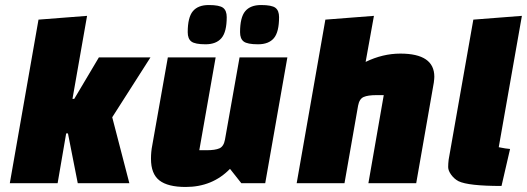

<svg xmlns="http://www.w3.org/2000/svg" viewBox="-20 -728 2094 763"><path d="M289 0 250 -198H243L209 0H19L133 -650L326 -665L268 -335H275L373 -500H578L426 -262L494 0Z M837 -500 772 -131H801Q835 -131 852 -138.5Q869 -146 874 -173L932 -500H1122L1034 0H939L894 -57Q824 15 718 15Q647 15 613.5 -11Q580 -37 580 -97Q580 -125 585 -150L647 -500ZM1089 -660Q1089 -601 1068.5 -576.5Q1048 -552 1005.5 -552Q963 -552 948.5 -563Q934 -574 934 -600Q934 -659 954.5 -683.5Q975 -708 1017.5 -708Q1060 -708 1074.5 -697Q1089 -686 1089 -660ZM881 -660Q881 -601 860 -576.5Q839 -552 797 -552Q755 -552 740.5 -563Q726 -574 726 -600Q726 -659 746.5 -683.5Q767 -708 809.5 -708Q852 -708 866.5 -697Q881 -686 881 -660Z M1403 -308 1349 0H1159L1273 -650L1466 -665L1433 -482Q1501 -515 1571 -515Q1706 -515 1706 -423Q1706 -416 1704 -400L1634 0H1444L1505 -350H1476Q1442 -350 1425 -342.5Q1408 -335 1403 -308Z M2054 -665 1962 -143Q1991 -137 2007 -136L1973 11Q1841 11 1802 -8Q1785 -17 1773 -33.5Q1761 -50 1761 -64Q1761 -78 1763 -94L1861 -650Z"/></svg>

Font: Changa One
Style: Italic
Weight: 400
Italic angle: -12°
Designer: Eduardo Rodriguez Tunni
Foundry: Eduardo Rodriguez Tunni
Version: Version 1.003